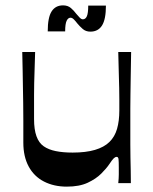

<svg xmlns="http://www.w3.org/2000/svg" viewBox="-20 -683 571 716"><path d="M229 13Q181 13 144 -6Q107 -25 87 -62Q67 -99 67 -151Q67 -197 67 -233Q67 -269 66.5 -299Q66 -329 65.5 -358Q65 -387 64.5 -418Q64 -449 63 -489H111Q110 -451 109 -423.5Q108 -396 107.5 -373Q107 -350 107 -329.5Q107 -309 107 -287.5Q107 -266 107 -239Q107 -200 116 -175Q125 -150 143 -137.5Q161 -125 188 -119.5Q215 -114 251 -114Q300 -114 334 -124Q368 -134 388 -153.5Q408 -173 416.5 -202.5Q425 -232 425 -271Q425 -292 425 -311.5Q425 -331 424.5 -354.5Q424 -378 423 -410.5Q422 -443 421 -489H469Q468 -438 467.5 -399.5Q467 -361 466.5 -331.5Q466 -302 466 -278.5Q466 -255 466 -235Q466 -215 466 -196Q466 -169 466 -144Q466 -119 466.5 -95Q467 -71 467.5 -47Q468 -23 468 0H421Q423 -18 423 -32.5Q423 -47 423 -58Q423 -81 422 -89.5Q421 -98 415 -98Q410 -98 404.5 -93Q399 -88 387 -70Q377 -55 357.5 -35.5Q338 -16 307 -1.5Q276 13 229 13ZM317 -565Q300 -565 288.5 -575Q277 -585 268 -596Q262 -604 255.5 -610.5Q249 -617 243 -617Q234 -617 228.5 -605.5Q223 -594 223 -566H158Q158 -618 172.5 -640.5Q187 -663 215 -663Q233 -663 244.5 -653Q256 -643 264 -632Q270 -625 276.5 -618Q283 -611 289 -611Q299 -611 304 -622.5Q309 -634 309 -662H375Q375 -611 360.5 -588Q346 -565 317 -565Z"/></svg>

Font: Ojuju SemiBold
Style: Regular
Weight: 600
Designer: Chisaokwu Joboson, Mirko Velimirovic
Foundry: Udi Foundry
Version: Version 1.000